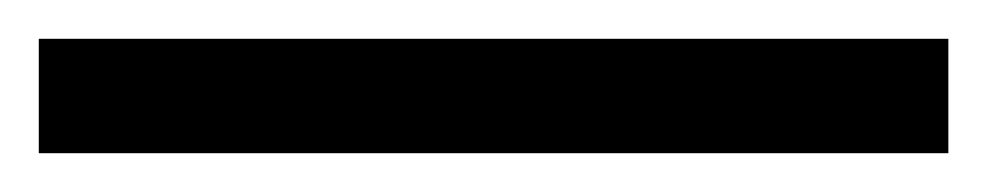

<svg xmlns="http://www.w3.org/2000/svg" viewBox="-25 -839 509 99"><path d="M-5 -760V-819H464V-760Z"/></svg>

Font: Noto Serif Hentaigana Medium
Style: Regular
Weight: 500
Designer: Kazuhiro Yamada
Foundry: nipponia
Version: Version 1.000; ttfautohint (v1.8.4.7-5d5b)